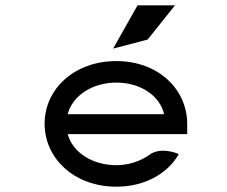

<svg xmlns="http://www.w3.org/2000/svg" viewBox="-20 -692 854 723"><path d="M536 -543 639 -672H498L406 -509ZM685 -187V-225C685 -356 576 -462 418 -462C260 -462 148 -357 148 -226C148 -95 260 11 418 11C523 11 607 -36 650 -106L653 -111L648 -114C648 -114 584 -141 541 -108C508 -85 465 -70 418 -70C327 -70 253 -119 235 -187ZM235 -262C252 -330 326 -381 418 -381C510 -381 582 -331 598 -262Z"/></svg>

Font: Charger Monospace
Style: Regular
Weight: 400
Designer: Jasper
Foundry: Cannot Into Space Fonts
Version: Version 0.980